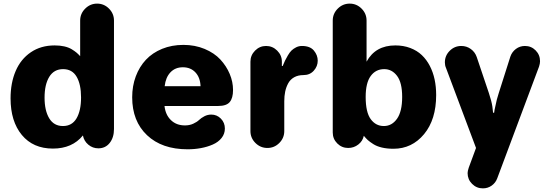

<svg xmlns="http://www.w3.org/2000/svg" viewBox="-20 -806 3019 1056"><path d="M38.1 -265.1Q38.1 -350.1 66.2 -415.5Q94.2 -481 149.7 -518.6Q205.1 -556.2 280.8 -556.2Q310.1 -556.2 333.7 -550.8Q357.4 -545.4 374.3 -535.2Q391.1 -524.9 400.6 -516.8Q410.2 -508.8 420.9 -497.1V-692.9Q420.9 -731 448.5 -758.5Q476.1 -786.1 514.2 -786.1Q552.2 -786.1 579.6 -758.5Q606.9 -731 606.9 -692.9V-96.2Q606.9 -49.8 583.5 -20Q560.1 9.8 521 9.8Q489.7 9.8 465.8 -10.3Q441.9 -30.3 436 -61Q377.4 11.2 271 11.2Q162.1 11.2 100.1 -63.7Q38.1 -138.7 38.1 -265.1ZM225.1 -269Q225.1 -197.8 250.7 -155.3Q276.4 -112.8 326.2 -112.8Q376 -112.8 400.9 -155Q425.8 -197.3 425.8 -270Q425.8 -342.3 401.4 -384Q377 -425.8 327.1 -425.8Q276.9 -425.8 251 -383.5Q225.1 -341.3 225.1 -269Z M707 -271Q707 -333 726.8 -386Q746.6 -439 782.5 -477.3Q818.4 -515.6 871.6 -537.4Q924.8 -559.1 988.8 -559.1Q1052.2 -559.1 1105.5 -536.9Q1158.7 -514.6 1191.9 -478.8Q1225.1 -442.9 1243.4 -399.4Q1261.7 -356 1261.7 -311Q1261.7 -266.6 1243.7 -244.9Q1225.6 -223.1 1179.7 -223.1H884.8Q890.1 -174.3 920.2 -145.3Q950.2 -116.2 997.1 -116.2Q1022.5 -116.2 1042.7 -125.5Q1063 -134.8 1074.7 -146Q1086.4 -157.2 1104 -166.5Q1121.6 -175.8 1142.1 -175.8Q1172.9 -175.8 1194.8 -153.6Q1216.8 -131.3 1216.8 -99.1Q1216.8 -69.8 1198.7 -47.1Q1180.7 -24.4 1150.6 -11.2Q1120.6 2 1085.4 8.5Q1050.3 15.1 1011.7 15.1Q870.6 15.1 788.8 -62.3Q707 -139.6 707 -271ZM885.7 -332H1083Q1081.1 -379.9 1054.7 -408Q1028.3 -436 985.8 -436Q943.8 -436 917.5 -408.2Q891.1 -380.4 885.7 -332Z M1357.4 -85V-466.8Q1357.4 -502 1382.8 -527.6Q1408.2 -553.2 1443.4 -553.2Q1479 -553.2 1504.6 -527.6Q1530.3 -502 1530.3 -466.8V-442.9H1534.7Q1542.5 -461.9 1547.9 -473.1Q1553.2 -484.4 1563.5 -501.7Q1573.7 -519 1583.7 -528.6Q1593.8 -538.1 1608.6 -545.7Q1623.5 -553.2 1640.6 -553.2Q1685.5 -553.2 1706.5 -527.8Q1727.5 -502.4 1727.5 -472.2Q1727.5 -441.4 1705.8 -417.2Q1684.1 -393.1 1649.4 -393.1Q1619.6 -393.1 1598.1 -381.1Q1576.7 -369.1 1565.2 -347.9Q1553.7 -326.7 1548.6 -302.5Q1543.5 -278.3 1543.5 -249V-85Q1543.5 -46.9 1516.1 -19.5Q1488.8 7.8 1450.7 7.8Q1412.6 7.8 1385 -19.5Q1357.4 -46.9 1357.4 -85Z M1810.1 -77.1V-692.9Q1810.1 -731 1837.6 -758.5Q1865.2 -786.1 1903.3 -786.1Q1941.4 -786.1 1968.8 -758.5Q1996.1 -731 1996.1 -692.9V-466.8Q2044.9 -556.2 2154.3 -556.2Q2199.2 -556.2 2236.6 -542Q2273.9 -527.8 2300 -502.9Q2326.2 -478 2344 -443.6Q2361.8 -409.2 2370.4 -368.9Q2378.9 -328.6 2378.9 -283.2Q2378.9 -148.4 2312.3 -68.1Q2245.6 12.2 2144 12.2Q2108.9 12.2 2080.8 5.6Q2052.7 -1 2033.2 -13.4Q2013.7 -25.9 2002.9 -35.6Q1992.2 -45.4 1981 -59.1Q1975.1 -30.3 1950.7 -11.2Q1926.3 7.8 1895 7.8Q1859.9 7.8 1835 -17.1Q1810.1 -42 1810.1 -77.1ZM1991.2 -272.9Q1991.2 -189 2018.8 -150.9Q2046.4 -112.8 2091.3 -112.8Q2135.3 -112.8 2163.6 -152.8Q2191.9 -192.9 2191.9 -272.9Q2191.9 -351.6 2163.8 -388.7Q2135.7 -425.8 2093.3 -425.8Q2046.4 -425.8 2018.8 -387.9Q1991.2 -350.1 1991.2 -272.9Z M2426.8 -462.9Q2426.8 -500 2453.4 -526.6Q2480 -553.2 2517.1 -553.2Q2546.4 -553.2 2569.6 -536.4Q2592.8 -519.5 2602.1 -492.2L2668.9 -293.9Q2683.6 -250 2688 -220.2Q2689.9 -207.5 2691.9 -186H2697.8Q2698.7 -198.2 2704.1 -220.2Q2711.4 -258.8 2723.1 -293.9L2787.1 -495.1Q2795.9 -520.5 2817.6 -536.9Q2839.4 -553.2 2867.2 -553.2Q2901.9 -553.2 2926 -528.8Q2950.2 -504.4 2950.2 -469.2Q2950.2 -456.1 2944.8 -439.9L2714.8 174.8Q2705.6 199.7 2684.3 214.8Q2663.1 230 2635.7 230Q2601.1 230 2576.4 205.3Q2551.8 180.7 2551.8 146Q2551.8 135.3 2558.1 116.2L2598.1 7.8L2433.1 -432.1Q2426.8 -446.3 2426.8 -462.9Z"/></svg>

Font: Jellee Roman
Style: Bold
Weight: 700
Designer: Alfredo Marco Pradil
Foundry: Alfredo Marco Pradil and JAM Design
Version: Version 1.000